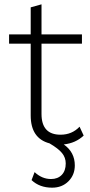

<svg xmlns="http://www.w3.org/2000/svg" viewBox="-20 -659 417 888"><path d="M275 9Q326 45 326 106Q326 150 296.5 179.5Q267 209 221 209Q163 209 126 174L140 137Q174 169 216 169Q247 169 265.5 150Q284 131 284 97Q284 70 267 49Q250 28 209 4Q122 -19 122 -125V-457H22V-500H122V-625L172 -639V-500H359V-457H172V-132Q172 -36 260 -36Q313 -36 348 -73L367 -32Q330 3 275 9Z"/></svg>

Font: Elaine Sans Light
Style: Regular
Weight: 300
Designer: Wei Huang
Foundry: Wei Huang
Version: Version 2.001;December 24, 2019;FontCreator 12.0.0.2547 64-b